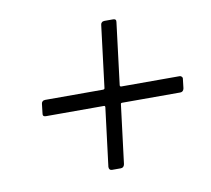

<svg xmlns="http://www.w3.org/2000/svg" viewBox="-56 -593 601 546"><g transform="rotate(-10 244.5 -320.5)"><path d="M469 -329 466 -303Q464 -293 455 -293H287Q283 -293 283 -289L262 -120Q260 -110 251 -110H226Q217 -110 217 -120L238 -289Q238 -293 235 -293H67Q57 -293 59 -303L62 -329Q62 -333 65 -336Q68 -339 73 -339H240Q242 -339 243.5 -340Q245 -341 245 -343L267 -521Q267 -525 270 -528Q273 -531 278 -531H303Q313 -531 311 -521L289 -343Q289 -339 293 -339H461Q465 -339 467.5 -336Q470 -333 469 -329Z"/></g></svg>

Font: Barlow Light
Style: Italic
Weight: 300
Italic angle: -7°
Designer: Jeremy Tribby
Foundry: Tribby Type
Version: Version 1.408